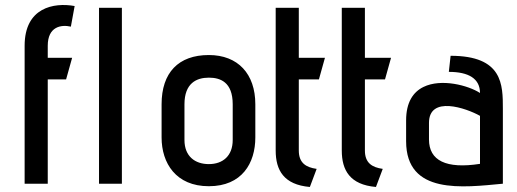

<svg xmlns="http://www.w3.org/2000/svg" viewBox="-20 -731 2057 764"><path d="M170 0V-415H243L267 -501H170V-549C170 -625 223 -634 262 -625L277 -707C194 -722 78 -701 78 -549V0Z M465 0V-700H374V0Z M996 -316C996 -437 927 -512 811 -512C690 -512 623 -442 623 -316V-184C623 -82 680 10 811 10C943 10 996 -82 996 -184ZM906 -174C906 -111 867 -78 811 -78C756 -78 714 -109 714 -174V-316C714 -400 762 -422 811 -422C856 -422 906 -405 906 -316Z M1240 -59C1197 -65 1169 -83 1169 -132V-415H1249L1273 -501H1169V-700H1077V-132C1077 -54 1109 4 1213 13Z M1503 -59C1460 -65 1432 -83 1432 -132V-415H1512L1536 -501H1432V-700H1340V-132C1340 -54 1372 4 1476 13Z M1981 -298C1981 -394 1981 -509 1773 -509L1766 -445C1845 -445 1890 -418 1890 -361C1844 -391 1736 -420 1665 -385C1624 -365 1596 -324 1596 -252V-169C1596 45 1822 15 1981 0ZM1890 -79C1755 -58 1687 -92 1687 -176V-242C1687 -352 1835 -301 1890 -270Z"/></svg>

Font: Advent Pro
Style: SemiBold
Weight: 600
Designer: Andreas Kalpakidis
Foundry: Andreas Kalpakidis
Version: Version 2.002 2008